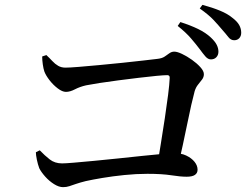

<svg xmlns="http://www.w3.org/2000/svg" viewBox="-20 -825 1040 792"><path d="M850 -580Q838 -580 827.5 -592Q817 -604 804 -622Q789 -642 768 -666.5Q747 -691 713 -718L724 -734Q765 -721 797 -705.5Q829 -690 850 -670Q867 -654 874 -640Q881 -626 881 -612Q881 -598 872.5 -589Q864 -580 850 -580ZM628 -137Q635 -180 643.5 -232.5Q652 -285 660 -338Q668 -391 673.5 -434.5Q679 -478 680 -503Q681 -515 670 -515Q657 -515 625 -512Q593 -509 552 -504Q511 -499 468 -493.5Q425 -488 390 -482.5Q355 -477 335 -473Q309 -467 289 -456.5Q269 -446 252 -446Q237 -446 218 -460.5Q199 -475 184 -494.5Q169 -514 163 -530Q159 -542 156.5 -559.5Q154 -577 154 -592L171 -598Q185 -585 196 -573Q207 -561 220 -553.5Q233 -546 250 -546Q266 -546 303.5 -549Q341 -552 389 -556.5Q437 -561 485.5 -566Q534 -571 572.5 -575.5Q611 -580 628 -582Q648 -584 659 -591.5Q670 -599 679 -605.5Q688 -612 699 -612Q711 -612 731 -602.5Q751 -593 771.5 -578.5Q792 -564 806.5 -548Q821 -532 821 -519Q821 -507 813.5 -497Q806 -487 797 -476Q788 -465 783 -449Q777 -427 769 -392Q761 -357 752.5 -314.5Q744 -272 734 -226.5Q724 -181 714 -137ZM240 -53Q223 -53 203 -65.5Q183 -78 166.5 -96.5Q150 -115 142 -131Q136 -147 132 -166.5Q128 -186 128 -197L144 -205Q164 -184 185 -167.5Q206 -151 236 -151Q250 -151 285 -154Q320 -157 368 -161.5Q416 -166 468 -171.5Q520 -177 567.5 -182Q615 -187 649.5 -190Q684 -193 695 -193Q726 -194 748 -183.5Q770 -173 782.5 -157.5Q795 -142 795 -125Q795 -111 784 -103.5Q773 -96 750 -96Q725 -96 686.5 -102Q648 -108 588 -108Q542 -108 493 -103Q444 -98 402.5 -91Q361 -84 334 -78Q310 -72 294 -66.5Q278 -61 266 -57Q254 -53 240 -53ZM946 -659Q932 -659 922 -672Q912 -685 896 -703Q881 -721 861.5 -742Q842 -763 804 -790L815 -805Q856 -794 887.5 -781Q919 -768 938 -752Q958 -737 966.5 -722Q975 -707 975 -690Q975 -676 967 -667.5Q959 -659 946 -659Z"/></svg>

Font: Noto Serif HK ExtraLight SemiBold
Style: Regular
Weight: 600
Version: Version 2.002-H1;hotconv 1.1.0;makeotfexe 2.6.0